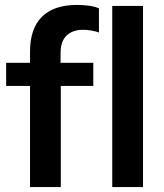

<svg xmlns="http://www.w3.org/2000/svg" viewBox="-20 -760 668 780"><path d="M102 0V-411H5V-505H137L102 -473V-550Q102 -644 150.5 -692Q199 -740 293 -740Q315 -740 339.5 -737Q364 -734 382 -726V-628Q369 -633 351 -636Q333 -639 316 -639Q290 -639 269.5 -629Q249 -619 237.5 -598.5Q226 -578 226 -544V-483L208 -505H359V-411H227V0ZM436 0V-736H561V0Z"/></svg>

Font: Mulish ExtraLight
Style: Regular
Weight: 200
Designer: Vernon Adams
Foundry: Vernon Adams
Version: Version 3.603